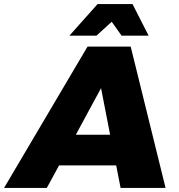

<svg xmlns="http://www.w3.org/2000/svg" viewBox="-82 -932 888 952"><path d="M655 -755H521L472 -824L396 -755H262L402 -912H575ZM516 0 494 -112H211L150 0H-62L352 -701H566L739 0ZM294 -264H464L419 -495Z"/></svg>

Font: TypoPRO Montserrat
Style: Italic
Weight: 800
Italic angle: -11.3°
Designer: Julieta Ulanovsky
Foundry: Julieta Ulanovsky
Version: Version 6.001